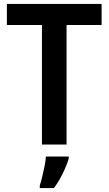

<svg xmlns="http://www.w3.org/2000/svg" viewBox="-20 -734 551 975"><path d="M318 0H193V-607H15V-714H496V-607H318ZM329 71Q319 105 299 146Q279 187 254 221H182V208Q188 190 194.5 163.5Q201 137 206.5 109Q212 81 213 61H329Z"/></svg>

Font: Noto Sans Hebrew SemiCondensed SemiBold
Style: Regular
Weight: 600
Width: 4
Designer: Monotype Design Team
Foundry: Monotype Imaging Inc.
Version: Version 2.004; ttfautohint (v1.8.4.7-5d5b)